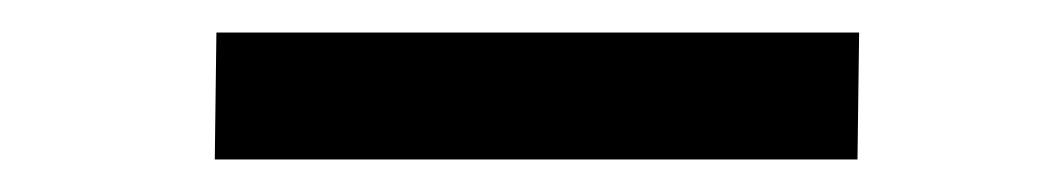

<svg xmlns="http://www.w3.org/2000/svg" viewBox="-20 -98 640 118"><path d="M507 0H112L113 -78H508Z"/></svg>

Font: lipipragatuchhi
Style: Regular
Weight: 400
Designer: Abhinash Majhi
Version: Version 1.000